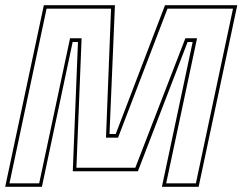

<svg xmlns="http://www.w3.org/2000/svg" viewBox="-32 -720 934 740"><path d="M-12 0 137 -700H411L390 -203.5H414L604 -700H882.5L733.5 0H592L710.5 -558H691L499.5 -60H248.5L268.5 -558H248L129.5 0ZM4.5 -13.5H119L238 -572.5H282.5L262.5 -73.5H489.5L682.5 -572.5H727.5L608.5 -13.5H723L866 -686.5H613.5L423 -189.5H376.5L396 -686.5H147.5Z"/></svg>

Font: Tourney Thin
Style: Italic
Weight: 100
Italic angle: -12°
Designer: Tyler Finck
Foundry: Etcetera Type Co
Version: Version 1.015